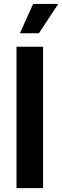

<svg xmlns="http://www.w3.org/2000/svg" viewBox="-20 -968 320 988"><path d="M201.7 -727.5V0H64.9V-727.5ZM82.5 -796.9 150.4 -947.8H279.8L180.2 -796.9Z"/></svg>

Font: Inter Cardless
Style: Bold
Weight: 700
Designer: Rasmus Andersson
Foundry: rsms
Version: Version 4.001;git-9221beed3